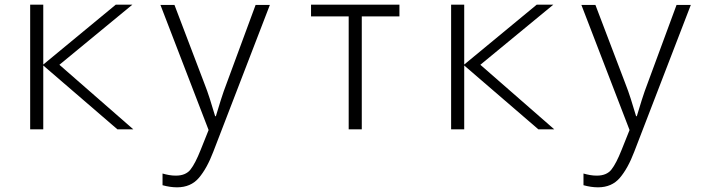

<svg xmlns="http://www.w3.org/2000/svg" viewBox="-20 -553 3040 821"><path d="M165 0V-273L482 0H550L234 -276L546 -533H475L165 -277V-533H109V0Z M892 96 1134 -532H1073L953 -207Q935 -160 924 -124.5Q913 -89 903 -56H900Q888 -96 877.5 -129.5Q867 -163 852 -201L726 -532H666L872 3L838 88Q815 146 794.5 172Q774 198 732 198Q717 198 703 195.5Q689 193 675 189V239Q708 248 737 248Q796 248 830.5 207.5Q865 167 892 96Z M1527 0V-483H1688V-533H1310V-483H1471V0Z M1965 0V-273L2282 0H2350L2034 -276L2346 -533H2275L1965 -277V-533H1909V0Z M2692 96 2934 -532H2873L2753 -207Q2735 -160 2724 -124.5Q2713 -89 2703 -56H2700Q2688 -96 2677.5 -129.5Q2667 -163 2652 -201L2526 -532H2466L2672 3L2638 88Q2615 146 2594.5 172Q2574 198 2532 198Q2517 198 2503 195.5Q2489 193 2475 189V239Q2508 248 2537 248Q2596 248 2630.5 207.5Q2665 167 2692 96Z"/></svg>

Font: Noto Sans Mono UI Light
Style: Regular
Weight: 300
Designer: Monotype Design team
Foundry: Monotype Imaging Inc.
Version: 1.000